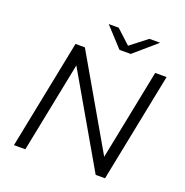

<svg xmlns="http://www.w3.org/2000/svg" viewBox="-152 -1019 1117 1157"><g transform="rotate(20 406.5 -440.5)"><path d="M62 0 202 -700H262L597 -120L713 -700H786L646 0H586L251 -580L135 0ZM463 -757 349 -881H413L503 -798L610 -881H679L535 -757Z"/></g></svg>

Font: Montserrat
Style: Italic
Weight: 400
Italic angle: -11.3°
Designer: Julieta Ulanovsky
Foundry: Julieta Ulanovsky
Version: Version 9.000; ttfautohint (v1.8.4.7-5d5b)